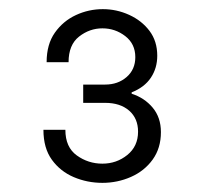

<svg xmlns="http://www.w3.org/2000/svg" viewBox="-20 -826 446 420"><path d="M204 -426Q171 -426 141.5 -438.5Q112 -451 93.5 -476.5Q75 -502 75 -542H123Q123 -504 148 -486Q173 -468 204 -468Q235 -468 258.5 -487Q282 -506 282 -538Q282 -567 262.5 -584Q243 -601 210 -601H162V-641H210Q238 -641 257 -657.5Q276 -674 276 -701Q276 -730 254 -747Q232 -764 204 -764Q176 -764 153 -746Q130 -728 130 -690H82Q82 -729 100 -754.5Q118 -780 146 -793Q174 -806 205 -806Q235 -806 262.5 -793.5Q290 -781 307 -758.5Q324 -736 324 -704Q324 -677 310 -656Q296 -635 268 -624V-621Q296 -612 314 -590.5Q332 -569 332 -537Q332 -502 314 -477Q296 -452 266.5 -439Q237 -426 204 -426Z"/></svg>

Font: Be Vietnam Pro ExtraLight
Style: Regular
Weight: 200
Designer: Lam Bao, Tony Le, Vietanh Nguyen
Foundry: Yellow Type Foundry
Version: Version 1.002; ttfautohint (v1.8.3)